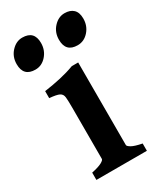

<svg xmlns="http://www.w3.org/2000/svg" viewBox="-191 -745 689 812"><g transform="rotate(-30 153.5 -339.0)"><path d="M30.8 0V-35.6Q64 -42.5 79.6 -50.8Q95.2 -59.1 95.2 -65.4V-316.4Q95.2 -350.1 93.5 -366.7Q91.8 -383.3 78.6 -389.9Q65.4 -396.5 30.8 -399.4V-433.6Q72.8 -439.5 110.6 -448Q148.4 -456.5 181.2 -468.8H212.4V-65.4Q212.4 -59.6 227.1 -51Q241.7 -42.5 277.3 -35.6V0ZM247.6 -532.7Q189.9 -532.7 189.9 -592.3Q189.9 -628.4 213.1 -653.3Q236.3 -678.2 266.1 -678.2Q293.5 -678.2 308.8 -663.6Q324.2 -648.9 324.2 -619.1Q324.2 -583.5 301.8 -558.1Q279.3 -532.7 247.6 -532.7ZM41.5 -532.7Q-16.6 -532.7 -16.6 -592.3Q-16.6 -628.4 6.6 -653.3Q29.8 -678.2 59.6 -678.2Q117.7 -678.2 117.7 -619.1Q117.7 -583.5 95.2 -558.1Q72.8 -532.7 41.5 -532.7Z"/></g></svg>

Font: David Libre
Style: Bold
Weight: 700
Designer: Ismar David, J. Victor Gaultney, Annie Olsen and Meir Sadan
Foundry: Monotype Imaging Inc. & SIL International
Version: Version 1.100; ttfautohint (v1.8.4.7-5d5b)